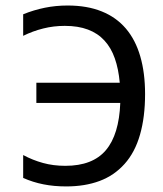

<svg xmlns="http://www.w3.org/2000/svg" viewBox="-20 -667 590 696"><path d="M414.1 -367.2H111.8V-293.9H416C413.1 -217.4 395.7 -160.3 363.8 -122.6C331.9 -84.8 282.9 -65.9 216.8 -65.9C187.8 -65.9 160.9 -69.3 136 -76.2C111.1 -83 87.1 -92.6 64 -105V-22C87.4 -11.6 111.9 -3.8 137.5 1.2C163 6.3 190.6 8.8 220.2 8.8C265.5 8.8 305.7 2.2 341.1 -11C376.4 -24.2 406.6 -44.8 431.6 -72.8C456.7 -100.7 475.3 -136.1 487.5 -178.7C499.8 -221.4 505.9 -270.5 505.9 -326.2C505.9 -377.3 500.1 -422.8 488.5 -462.6C477 -502.5 459.6 -536.1 436.3 -563.5C413 -590.8 383.8 -611.6 348.6 -625.7C313.5 -639.9 272.3 -647 225.1 -647C196.5 -647 168.9 -644.3 142.3 -638.9C115.8 -633.5 89.7 -625.7 64 -615.2V-537.1C87.1 -548.5 111.2 -557.4 136.5 -563.7C161.7 -570.1 187.8 -573.2 214.8 -573.2C247.1 -573.2 275.1 -568.8 298.8 -559.8C322.6 -550.9 342.5 -537.6 358.6 -520C374.8 -502.4 387.3 -480.9 396.2 -455.3C405.2 -429.8 411.1 -400.4 414.1 -367.2Z"/></svg>

Font: CodeNewRoman Nerd Font Mono
Style: Regular
Weight: 400
Monospace: yes
Designer: Sam Radian
Foundry: Code New Roman
Version: Version 2.00 November 29, 2014;Nerd Fonts 3.2.1